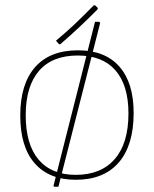

<svg xmlns="http://www.w3.org/2000/svg" viewBox="-20 -689 593 740"><path d="M280.8 -495.1Q384.8 -495.1 439.9 -432.6Q495.1 -370.1 495.1 -253.9Q495.1 -128.9 437.5 -62.5Q379.9 3.9 272 3.9Q168.9 3.9 113.3 -60.1Q58.1 -123 58.1 -244.1Q58.1 -365.2 115.2 -430.2Q172.4 -495.1 280.8 -495.1ZM279.8 -475.1Q181.6 -475.1 130.4 -416Q79.1 -356.4 79.1 -245.1Q79.1 -132.8 128.4 -74.2Q178.2 -15.1 272 -15.1Q369.6 -15.1 422.4 -76.2Q475.1 -136.7 475.1 -252Q475.1 -360.4 424.8 -418Q375 -475.1 279.8 -475.1ZM205.1 30.8H189L186 27.8L346.2 -605H361.8L366.2 -601.1ZM356.9 -658.2 356 -652.8Q316.4 -613.3 285.2 -584Q250 -550.8 211.9 -518.1L207 -519L195.8 -532.2Q233.4 -563.5 266.1 -594.2Q294.9 -621.6 341.8 -668.9L347.2 -668Z"/></svg>

Font: Datalegreya
Style: Gradient
Weight: 400
Designer: Figs Lab
Foundry: Figs Lab
Version: Version 1.002;PS 001.002;hotconv 1.0.70;makeotf.lib2.5.58329